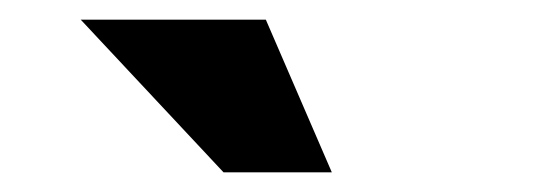

<svg xmlns="http://www.w3.org/2000/svg" viewBox="-20 -739 554 195"><path d="M250 -719 317 -564H207L62 -719Z"/></svg>

Font: Haskoy ExtraBold
Style: Regular
Weight: 800
Designer: Ertekin Erdin
Foundry: Ertekin Erdin
Version: Version 2.000; ttfautohint (v1.8.4.7-5d5b)